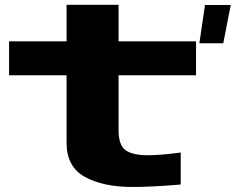

<svg xmlns="http://www.w3.org/2000/svg" viewBox="-20 -754 961 783"><path d="M521 8.5Q400 8.5 325.8 -32.8Q251.5 -74 251.5 -171.5V-447H17V-585.5H251.5V-734.5H463.5V-585.5H779.5V-447H463.5V-223.5Q463.5 -161.5 492.8 -141Q522 -120.5 584 -121Q636 -121 717 -132V-1.5Q598 8.5 521 8.5ZM793 -577.5 816 -733.5H921L890.5 -577.5Z"/></svg>

Font: Anybody UltraExpanded Regular
Style: Bold
Weight: 700
Width: 9
Designer: Tyler Finck
Foundry: Etcetera Type Company
Version: Version 1.010; ttfautohint (v1.8.3) -l 8 -r 50 -G 200 -x 14 